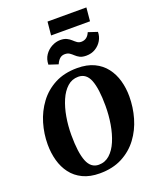

<svg xmlns="http://www.w3.org/2000/svg" viewBox="-201 -1250 1109 1372"><g transform="rotate(-20 354.0 -564.0)"><path d="M315 10Q240.5 10 187 -15.8Q133.5 -41.5 99.8 -86Q66 -130.5 50 -188.5Q34 -246.5 34 -311Q34 -392.5 57.2 -471Q80.5 -549.5 127.8 -613.2Q175 -677 247.2 -715Q319.5 -753 418 -753Q493 -753 546.5 -727.5Q600 -702 634 -657.5Q668 -613 684 -556Q700 -499 700 -436Q700 -353 677 -273.2Q654 -193.5 606.5 -129.8Q559 -66 486.5 -28Q414 10 315 10ZM329 -50.5Q377 -50.5 412.5 -82.5Q448 -114.5 471 -168.8Q494 -223 505.5 -290.8Q517 -358.5 517 -430Q517 -560.5 491.2 -626.2Q465.5 -692 404 -692Q356 -692 320.8 -660.2Q285.5 -628.5 262.2 -574.5Q239 -520.5 227.5 -453.8Q216 -387 216 -317Q216 -184 242.5 -117.2Q269 -50.5 329 -50.5ZM234 -846Q234.5 -887.5 255.2 -918Q276 -948.5 308 -965.5Q340 -982.5 373 -982.5Q402.5 -982.5 421.5 -973Q440.5 -963.5 454 -950.8Q467.5 -938 480.8 -928.5Q494 -919 512 -919Q557.5 -919 577.5 -968L647 -945Q647 -910.5 629.5 -880.5Q612 -850.5 581.5 -832Q551 -813.5 512 -813.5Q481.5 -813.5 463.2 -823Q445 -832.5 432 -845Q419 -857.5 405 -867Q391 -876.5 369 -876.5Q346 -876.5 330.2 -862.2Q314.5 -848 304 -823ZM333.5 -1137.5H629L619.5 -1035.5H323.5Z"/></g></svg>

Font: Merriweather Black
Style: Italic
Weight: 900
Italic angle: -7.8°
Designer: Eben Sorkin
Foundry: Eben Sorkin
Version: Version 2.200;gftools[0.9.31]